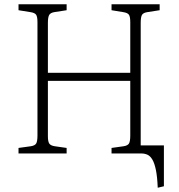

<svg xmlns="http://www.w3.org/2000/svg" viewBox="-20 -721 841 902"><path d="M721 161Q719 110 712.5 78Q706 46 696 29Q686 12 673 6Q660 0 644 0H504V-26L561 -34Q580 -37 586 -47Q592 -57 592 -85V-341H205V-81Q205 -56 211.5 -46.5Q218 -37 237 -34L293 -26V0H67V-26L125 -34Q144 -37 150 -47Q156 -57 156 -85V-617Q156 -643 149.5 -652Q143 -661 123 -664L67 -673V-701H293V-673L235 -664Q217 -661 211 -650.5Q205 -640 205 -613V-379H592V-617Q592 -643 585.5 -652Q579 -661 559 -664L504 -673V-701H730V-673L672 -664Q653 -661 647 -651Q641 -641 641 -613V-38H750V154Z"/></svg>

Font: Literata ExtraLight
Style: Regular
Weight: 250
Designer: Latin by Veronika Burian and Jose Scaglione. Greek by Irene Vlachou. Cyrillic by Vera Evstafieva.
Foundry: TypeTogether
Version: Version 3.103;gftools[0.9.29]